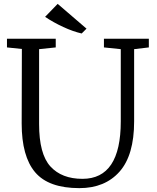

<svg xmlns="http://www.w3.org/2000/svg" viewBox="-20 -958 810 992"><path d="M16 0ZM749 -713 673 -704V-331Q673 -156 597.5 -71Q522 14 390 14Q231 14 161.5 -68Q92 -150 92 -320L93 -705L16 -713V-758H268V-713L182 -704V-317Q182 -162 240.5 -98Q299 -34 406 -34Q604 -34 604 -331V-704L517 -713V-758H749ZM213 -871 278 -938 427 -810 402 -785Q358 -795 307 -818.5Q256 -842 213 -871Z"/></svg>

Font: Martel
Style: Regular
Weight: 400
Designer: Dan Reynolds
Foundry: Dan Reynolds
Version: Version 1.001; ttfautohint (v1.1) -l 5 -r 5 -G 72 -x 0 -D la